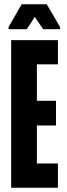

<svg xmlns="http://www.w3.org/2000/svg" viewBox="-20 -875 311 895"><path d="M32 0V-688H250V-575H152V-405H241V-290H152V-113H250V0ZM20 -739V-749L81 -855H198L260 -749V-739H181L142 -796L105 -739Z"/></svg>

Font: Saira Ultra Condensed ExtraBold
Style: Regular
Weight: 800
Width: 1
Designer: Hector Gatti with collaboration of the Omnibus-Type team
Foundry: Omnibus-Type
Version: Version 1.001; ttfautohint (v1.8)